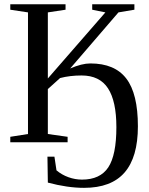

<svg xmlns="http://www.w3.org/2000/svg" viewBox="-20 -675 707 911"><path d="M313 -350.1Q368.2 -374 408.7 -374Q524.4 -374 579.3 -302.2Q634.3 -230.5 634.3 -75.7Q634.3 70.8 571 143.6Q507.8 216.3 378.9 216.3Q300.3 216.3 207 191.4L205.1 68.4H238.3L248 133.3Q272.9 154.3 304.7 165.8Q336.4 177.2 369.1 177.2Q455.1 177.2 493.7 119.1Q532.2 61 532.2 -71.8Q532.2 -194.8 492.4 -255.9Q452.6 -316.9 367.2 -316.9Q312 -316.9 265.1 -304.7L207 -252.4V-39.1L300.8 -25.9V0H28.8V-25.9L112.8 -39.1V-616.2L28.8 -628.9V-654.8H291V-628.9L207 -616.2V-302.7L480 -616.2L417.5 -628.9V-654.8H617.7V-628.9L542 -616.2Z"/></svg>

Font: Times New Roman
Style: Regular
Weight: 400
Designer: Steve Matteson
Foundry: Ascender Corporation
Version: Version 2.00.3